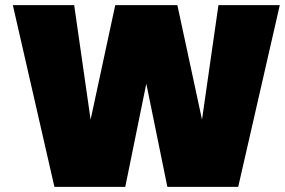

<svg xmlns="http://www.w3.org/2000/svg" viewBox="-20 -728 1110 748"><path d="M1070 -708 908 0H632L550 -402L468 0H192L30 -708H269L333 -262L429 -708H671L767 -262L831 -708Z"/></svg>

Font: Poppins Black A&M
Style: Regular
Weight: 900
Designer: Ninad Kale (Devanagari), Jonny Pinhorn (Latin)
Foundry: Indian Type Foundry
Version: 4.004